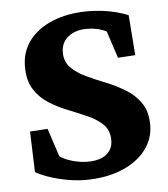

<svg xmlns="http://www.w3.org/2000/svg" viewBox="-47 -626 593 678"><g transform="rotate(-5 250.0 -287.5)"><path d="M228.5 8.8Q187.5 8.8 138.2 -2.9Q88.9 -14.6 53.7 -34.2L48.8 -178.7L111.3 -182.6L144.5 -82Q164.1 -69.3 190.9 -62Q217.8 -54.7 242.2 -54.7Q286.1 -54.7 309.1 -73.2Q332 -91.8 332 -123Q332 -157.2 312 -177.7Q292 -198.2 259.8 -212.9Q227.5 -227.5 191.4 -241.7Q155.3 -255.9 123 -275.9Q90.8 -295.9 70.8 -327.6Q50.8 -359.4 50.8 -408.2Q50.8 -460.9 80.6 -500.5Q110.4 -540 164.6 -562Q218.8 -584 290 -584Q312.5 -584 338.4 -581.1Q364.3 -578.1 388.7 -571.8Q413.1 -565.4 431.6 -557.6L442.4 -415L380.9 -411.1L349.6 -506.8Q319.3 -522.5 280.3 -522.5Q240.2 -522.5 214.4 -502.4Q188.5 -482.4 188.5 -446.3Q188.5 -414.1 209 -393.1Q229.5 -372.1 261.7 -356.9Q293.9 -341.8 330.6 -327.1Q367.2 -312.5 399.9 -292.5Q432.6 -272.5 453.1 -242.2Q473.6 -211.9 473.6 -165Q473.6 -115.2 442.9 -75.7Q412.1 -36.1 356.9 -13.7Q301.8 8.8 228.5 8.8Z"/></g></svg>

Font: Crimson Pro
Style: Bold
Weight: 700
Designer: Jacques Le Bailly
Foundry: Baron von Fonthausen
Version: Version 1.003